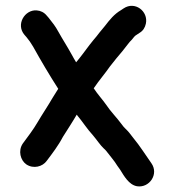

<svg xmlns="http://www.w3.org/2000/svg" viewBox="-20 -570 603 666"><path d="M409 -541 400 -535C376 -521 361 -502 344 -480L325 -457C319 -449 312 -440 304 -431C285 -408 274 -391 254 -366L244 -354C239 -363 233 -372 228 -382C212 -411 198 -432 183 -459C171 -481 163 -490 149 -508L142 -516C133 -527 121 -533 107 -534C66 -537 34 -485 65 -449L72 -441C82 -429 85 -424 95 -408C121 -361 153 -307 182 -262C175 -251 168 -240 162 -230C149 -207 123 -168 111 -147C96 -121 76 -95 59 -72C42 -47 51 -14 71 0C96 17 128 8 142 -12C161 -37 183 -66 198 -95C210 -114 234 -151 246 -172C247 -172 247 -172 247 -171C268 -146 281 -124 303 -100C315 -86 328 -66 340 -55C343 -52 346 -50 348 -47C360 -31 377 -12 387 5L397 19C410 40 427 71 455 76C498 83 532 34 505 -4C483 -35 466 -63 442 -92L428 -110C420 -120 410 -127 402 -139C386 -161 363 -184 348 -207C337 -223 317 -245 305 -264L306 -265C322 -289 346 -317 361 -339C374 -356 392 -378 405 -393L423 -416C428 -423 433 -428 437 -432C444 -440 446 -445 455 -450L464 -456C476 -463 483 -474 486 -488C495 -531 448 -567 409 -541Z"/></svg>

Font: Electronic
Style: UltBlk
Weight: 500
Version: Version 1.011